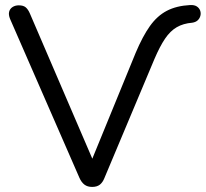

<svg xmlns="http://www.w3.org/2000/svg" viewBox="-20 -733 814 760"><path d="M344.8 6.9Q326.3 6.9 314.4 -2.1Q302.4 -11.2 294.6 -28.7L19.8 -658.2Q13.1 -674.7 16.2 -686.6Q19.3 -698.4 29.8 -705.2Q40.2 -711.9 54.3 -711.9Q72.7 -711.9 82.1 -703.7Q91.6 -695.4 98.4 -679.4L362 -66.3H329.6L516.9 -523.6Q544.4 -589 573.3 -629.7Q602.2 -670.3 640.3 -690.2Q678.4 -710.1 732.2 -713Q749.2 -713.9 758.9 -707.6Q768.6 -701.3 772.3 -691.1Q775.9 -680.9 773.2 -670.5Q770.5 -660 762.5 -652.5Q754.5 -645.1 740.9 -643.1Q705.2 -640.2 679.5 -625.2Q653.8 -610.2 633.5 -580.2Q613.1 -550.2 591.6 -500.1L393.5 -28.7Q386.7 -11.2 375.3 -2.1Q363.8 6.9 344.8 6.9Z"/></svg>

Font: Nunito ExtraLight
Style: Regular
Weight: 200
Designer: Vernon Adams
Foundry: Vernon Adams
Version: Version 3.602